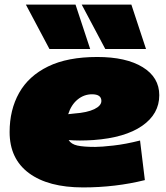

<svg xmlns="http://www.w3.org/2000/svg" viewBox="-20 -809 724 839"><path d="M613 -22Q549 -6 481 2Q413 10 343 10Q191 10 106.5 -52.5Q22 -115 22 -232Q22 -329 63.5 -403Q105 -477 190 -518.5Q275 -560 405 -560Q531 -560 603.5 -515.5Q676 -471 676 -393Q676 -311 601 -259Q526 -207 388 -197Q356 -195 329 -195Q302 -195 280 -197Q291 -179 318 -173Q345 -167 396 -167Q422 -167 475.5 -173Q529 -179 592 -195ZM382 -397Q347 -397 319 -374Q291 -351 278 -310Q285 -311 291.5 -311.5Q298 -312 305 -313Q361 -317 392 -332Q423 -347 423 -368Q423 -397 382 -397ZM196 -595 93 -789H310L374 -595ZM440 -595 337 -789H554L618 -595Z"/></svg>

Font: Georama Extended Black
Style: Italic
Weight: 900
Width: 7
Italic angle: -9°
Designer: Jean-Baptiste Levee
Foundry: Production Type
Version: Version 1.000